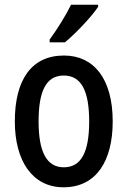

<svg xmlns="http://www.w3.org/2000/svg" viewBox="-20 -786 542 816"><path d="M397 -757V-766H282C260 -721 226 -666 191 -618V-606H256C301 -643 371 -717 397 -757ZM459 -270C459 -452 378 -550 252 -550C113 -550 43 -446 43 -270C43 -102 118 10 250 10C390 10 459 -103 459 -270ZM144 -270C144 -399 176 -465 251 -465C326 -465 359 -399 359 -270C359 -141 326 -75 251 -75C177 -75 144 -143 144 -270Z"/></svg>

Font: Noto Sans Gujarati UI Condensed Medium
Style: Regular
Weight: 500
Width: 3
Designer: Jelle Bosma - Monotype Design Team, Universal Thirst
Foundry: Monotype Imaging Inc.
Version: Version 2.106